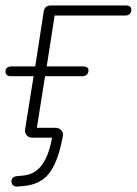

<svg xmlns="http://www.w3.org/2000/svg" viewBox="-21 -504 501 703"><path d="M21 162Q20 153 25.5 147.5Q31 142 40 141L62 139Q108 135 134 98Q160 61 171 -8L182 0H97Q84 0 76.5 -9Q69 -18 71 -31L102 -225H20Q9 -225 4 -229.5Q-1 -234 -1 -242Q-1 -251 5 -256Q11 -261 22 -261H108L139 -461Q142 -484 166 -484H439Q449 -484 454.5 -480Q460 -476 460 -469Q460 -459 454 -453Q448 -447 437 -447H179L150 -261H282Q292 -261 297.5 -257.5Q303 -254 303 -247Q303 -237 297 -231Q291 -225 280 -225H144L113 -30L106 -36H182Q195 -36 203.5 -27Q212 -18 209 -5L206 10Q189 94 157 133Q125 172 66 177L43 179Q34 180 28 175.5Q22 171 21 162Z"/></svg>

Font: SN Pro Thin
Style: Italic
Weight: 200
Italic angle: -9°
Designer: Tobias Whetton
Foundry: Supernotes
Version: Version 1.003;Glyphs 3.3 (3324)